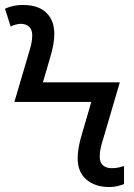

<svg xmlns="http://www.w3.org/2000/svg" viewBox="-25 -744 540 774"><path d="M415 10Q359 10 323.5 -20Q288 -50 288 -107Q288 -124 292 -149Q296 -174 306 -206L343 -333H33L91 -530Q96 -545 100.5 -564Q105 -583 105 -601Q105 -625 92 -636.5Q79 -648 59 -648Q51 -648 39 -645Q27 -642 18 -637L-5 -709Q13 -717 30.5 -720.5Q48 -724 67 -724Q129 -724 161.5 -693Q194 -662 194 -607Q194 -590 190 -565Q186 -540 176 -508L148 -412H458L391 -184Q386 -169 381.5 -150Q377 -131 377 -113Q377 -89 390 -77.5Q403 -66 425 -66Q441 -66 454 -69Q467 -72 475 -75V-2Q465 2 449.5 6Q434 10 415 10Z"/></svg>

Font: Apis
Style: Regular
Weight: 400
Designer: Monotype Design Team
Foundry: Monotype Imaging Inc.
Version: Version 2.000; build 0001